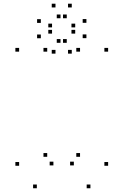

<svg xmlns="http://www.w3.org/2000/svg" viewBox="-20 -996 660 1026"><path d="M463.2 10V-10H443.2V10ZM557.8 -110.2V-130.2H537.8V-110.2ZM557.8 -720V-740H537.8V-720ZM407.7 -720V-740H387.7V-720ZM407.7 -158.1V-178.1H387.7V-158.1ZM374.6 -112.1V-132.1H354.6V-112.1ZM265.4 -112.1V-132.1H245.4V-112.1ZM232.3 -158.1V-178.1H212.3V-158.1ZM232.3 -720V-740H212.3V-720ZM82.2 -720V-740H62.2V-720ZM82.2 -110.2V-130.2H62.2V-110.2ZM176.8 10V-10H156.8V10ZM363.5 -709.4V-729.4H343.5V-709.4ZM441.8 -792.1V-812.1H421.8V-792.1ZM441.8 -874.1V-894.1H421.8V-874.1ZM363.5 -956.2V-976.2H343.5V-956.2ZM276.5 -956.2V-976.2H256.5V-956.2ZM198.2 -873.6V-893.6H178.2V-873.6ZM198.2 -791.6V-811.6H178.2V-791.6ZM276.5 -709.4V-729.4H256.5V-709.4ZM258.1 -849.7V-869.7H238.1V-849.7ZM303.3 -898.5V-918.5H283.3V-898.5ZM336.7 -898.5V-918.5H316.7V-898.5ZM381.9 -849.7V-869.7H361.9V-849.7ZM381.9 -816.4V-836.4H361.9V-816.4ZM336.7 -767.2V-787.2H316.7V-767.2ZM303.3 -767.2V-787.2H283.3V-767.2ZM258.1 -816.4V-836.4H238.1V-816.4Z"/></svg>

Font: Monaspace Krypton Dots Var
Style: Regular
Weight: 400
Designer: Riley Cran and the Lettermatic Team
Version: Version 1.100 (Monaspace Krypton Dots)